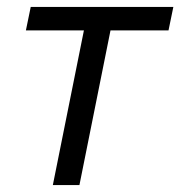

<svg xmlns="http://www.w3.org/2000/svg" viewBox="-20 -536 522 556"><path d="M133 0H210L300 -448H468L482 -516H69L55 -448H223Z"/></svg>

Font: LVC Sans
Style: Italic
Weight: 400
Italic angle: -11.31°
Designer: Mike Abbink, Paul van der Laan, Pieter van Rosmalen
Foundry: Bold Monday
Version: Version 3.0